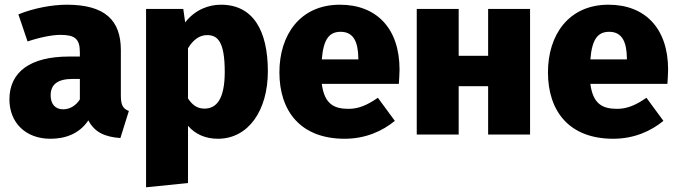

<svg xmlns="http://www.w3.org/2000/svg" viewBox="-20 -571 2878 815"><path d="M493 -164V-358C493 -486 425 -551 263 -551C203 -551 124 -537 58 -510L97 -395C150 -413 203 -423 236 -423C297 -423 319 -407 319 -349V-331H273C109 -331 20 -266 20 -149C20 -51 88 18 194 18C256 18 316 -2 355 -60C382 -9 425 10 491 15L527 -100C503 -109 493 -124 493 -164ZM248 -107C214 -107 195 -130 195 -166C195 -213 225 -236 289 -236H319V-149C303 -124 278 -107 248 -107Z M918 -551C868 -551 810 -532 766 -476L758 -533H600V224L778 206V-37C810 0 854 18 905 18C1035 18 1117 -103 1117 -268C1117 -442 1054 -551 918 -551ZM848 -110C819 -110 798 -123 778 -153V-366C800 -403 828 -422 859 -422C903 -422 934 -396 934 -266C934 -152 900 -110 848 -110Z M1676 -275C1676 -451 1578 -551 1423 -551C1253 -551 1166 -422 1166 -264C1166 -99 1256 18 1443 18C1532 18 1604 -15 1656 -58L1584 -156C1538 -124 1501 -109 1460 -109C1398 -109 1357 -129 1346 -215H1673C1674 -233 1676 -258 1676 -275ZM1501 -319H1346C1353 -407 1379 -436 1426 -436C1483 -436 1500 -389 1501 -325Z M2052 0H2230V-533H2052V-334H1927V-533H1749V0H1927V-205H2052Z M2816 -275C2816 -451 2718 -551 2563 -551C2393 -551 2306 -422 2306 -264C2306 -99 2396 18 2583 18C2672 18 2744 -15 2796 -58L2724 -156C2678 -124 2641 -109 2600 -109C2538 -109 2497 -129 2486 -215H2813C2814 -233 2816 -258 2816 -275ZM2641 -319H2486C2493 -407 2519 -436 2566 -436C2623 -436 2640 -389 2641 -325Z"/></svg>

Font: Fira Sans ExtraBold
Style: Regular
Weight: 800
Designer: bBox Type GmbH & Carrois Corporate GbR & Edenspiekermann AG
Foundry: bBox Type GmbH & Carrois Corporate GbR & Edenspiekermann AG
Version: Version 4.300;PS 004.300;hotconv 1.0.88;makeotf.lib2.5.64775